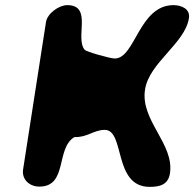

<svg xmlns="http://www.w3.org/2000/svg" viewBox="-20 -727 757 748"><path d="M242 -707C210 -707 164 -675 159 -640L70 -67C64 -27 96 0 133 0C245 0 196 -149 270 -193C320 -191 345 -221 388 -221C468 -221 420 1 563 1C602 1 635 -7 642 -51C660 -167 526 -257 545 -378C561 -483 701 -558 716 -656C722 -692 687 -707 656 -707C521 -707 507 -499 427 -499C410 -499 317 -525 310 -533C271 -579 342 -707 242 -707Z"/></svg>

Font: Asimov Print
Style: Regular
Weight: 500
Designer: Google
Version: Version 2.000980: 2014